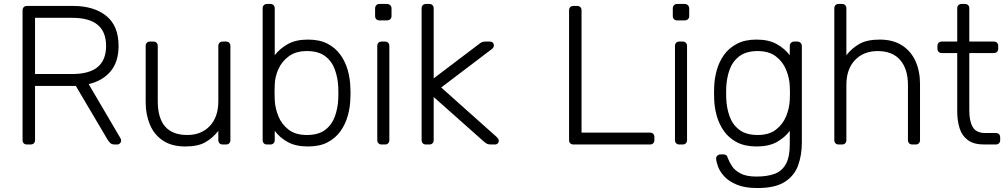

<svg xmlns="http://www.w3.org/2000/svg" viewBox="-20 -730 5095 970"><path d="M116 0Q106 0 100 -6Q94 -12 94 -22V-677Q94 -688 100 -694Q106 -700 116 -700H349Q454 -700 516.5 -650Q579 -600 579 -498Q579 -418 539 -370Q499 -322 428 -305L589 -31Q592 -25 592 -20Q592 -12 586 -6Q580 0 572 0H560Q544 0 536 -8.5Q528 -17 522 -27L363 -296H157V-22Q157 -12 151 -6Q145 0 134 0ZM157 -356H344Q431 -356 473.5 -391.5Q516 -427 516 -498Q516 -569 473.5 -604.5Q431 -640 344 -640H157Z M916 10Q848 10 803.5 -19.5Q759 -49 737.5 -100Q716 -151 716 -214V-498Q716 -508 722 -514Q728 -520 738 -520H755Q765 -520 771 -514Q777 -508 777 -498V-219Q777 -48 926 -48Q997 -48 1040 -93.5Q1083 -139 1083 -219V-498Q1083 -508 1089 -514Q1095 -520 1105 -520H1122Q1132 -520 1138 -514Q1144 -508 1144 -498V-22Q1144 -12 1138 -6Q1132 0 1122 0H1105Q1095 0 1089 -6Q1083 -12 1083 -22V-69Q1056 -34 1018.5 -12Q981 10 916 10Z M1536 10Q1474 10 1433.5 -12.5Q1393 -35 1368 -69V-22Q1368 -12 1362 -6Q1356 0 1346 0H1329Q1319 0 1313 -6Q1307 -12 1307 -22V-688Q1307 -698 1313 -704Q1319 -710 1329 -710H1346Q1356 -710 1362 -704Q1368 -698 1368 -688V-451Q1393 -484 1433.5 -507Q1474 -530 1536 -530Q1595 -530 1635 -509Q1675 -488 1700 -453Q1725 -418 1737 -375Q1749 -332 1750 -288Q1751 -273 1751 -260Q1751 -247 1750 -232Q1749 -188 1737 -145Q1725 -102 1700 -67Q1675 -32 1635 -11Q1595 10 1536 10ZM1530 -48Q1589 -48 1623 -74Q1657 -100 1672 -142Q1687 -184 1689 -232Q1690 -260 1689 -288Q1687 -336 1672 -378Q1657 -420 1623 -446Q1589 -472 1530 -472Q1475 -472 1439.5 -446Q1404 -420 1386.5 -381Q1369 -342 1368 -302Q1367 -287 1367 -263Q1367 -239 1368 -224Q1370 -183 1386.5 -142.5Q1403 -102 1438 -75Q1473 -48 1530 -48Z M1908 0Q1898 0 1892 -6Q1886 -12 1886 -22V-498Q1886 -508 1892 -514Q1898 -520 1908 -520H1925Q1935 -520 1941 -514Q1947 -508 1947 -498V-22Q1947 -12 1941 -6Q1935 0 1925 0ZM1897 -627Q1887 -627 1881 -633Q1875 -639 1875 -649V-687Q1875 -697 1881 -703.5Q1887 -710 1897 -710H1935Q1945 -710 1951.5 -703.5Q1958 -697 1958 -687V-649Q1958 -639 1951.5 -633Q1945 -627 1935 -627Z M2132 0Q2122 0 2116 -6Q2110 -12 2110 -22V-688Q2110 -698 2116 -704Q2122 -710 2132 -710H2149Q2159 -710 2165 -704Q2171 -698 2171 -688V-334L2394 -503Q2408 -514 2414.5 -517Q2421 -520 2436 -520H2455Q2464 -520 2469.5 -514.5Q2475 -509 2475 -500Q2475 -496 2472.5 -490.5Q2470 -485 2462 -480L2209 -288L2487 -40Q2500 -28 2500 -20Q2500 -11 2494.5 -5.5Q2489 0 2480 0H2464Q2449 0 2442.5 -2.5Q2436 -5 2422 -17L2171 -240V-22Q2171 -12 2165 -6Q2159 0 2149 0Z M2877 0Q2867 0 2861 -6Q2855 -12 2855 -22V-678Q2855 -688 2861 -694Q2867 -700 2877 -700H2896Q2906 -700 2912 -694Q2918 -688 2918 -678V-60H3263Q3274 -60 3280 -54Q3286 -48 3286 -37V-22Q3286 -12 3280 -6Q3274 0 3263 0Z M3412 0Q3402 0 3396 -6Q3390 -12 3390 -22V-498Q3390 -508 3396 -514Q3402 -520 3412 -520H3429Q3439 -520 3445 -514Q3451 -508 3451 -498V-22Q3451 -12 3445 -6Q3439 0 3429 0ZM3401 -627Q3391 -627 3385 -633Q3379 -639 3379 -649V-687Q3379 -697 3385 -703.5Q3391 -710 3401 -710H3439Q3449 -710 3455.5 -703.5Q3462 -697 3462 -687V-649Q3462 -639 3455.5 -633Q3449 -627 3439 -627Z M3807 220Q3743 220 3702.5 203Q3662 186 3639.5 161.5Q3617 137 3608 112.5Q3599 88 3598 73Q3597 63 3604 56.5Q3611 50 3620 50H3634Q3642 50 3648 53.5Q3654 57 3658 71Q3664 87 3677.5 108.5Q3691 130 3720.5 146Q3750 162 3802 162Q3857 162 3894 148Q3931 134 3950.5 98.5Q3970 63 3970 0V-69Q3945 -35 3904.5 -12.5Q3864 10 3802 10Q3744 10 3703.5 -11Q3663 -32 3638 -67Q3613 -102 3601 -145Q3589 -188 3588 -232Q3587 -260 3588 -288Q3589 -332 3601 -375Q3613 -418 3638 -453Q3663 -488 3703.5 -509Q3744 -530 3802 -530Q3864 -530 3904.5 -507Q3945 -484 3970 -451V-497Q3970 -507 3976 -513.5Q3982 -520 3992 -520H4008Q4018 -520 4024.5 -513.5Q4031 -507 4031 -497V-10Q4031 54 4012 106Q3993 158 3944.5 189Q3896 220 3807 220ZM3808 -48Q3865 -48 3900 -75Q3935 -102 3951.5 -142.5Q3968 -183 3970 -224Q3971 -239 3971 -260Q3971 -281 3970 -296Q3968 -337 3951.5 -377.5Q3935 -418 3900 -445Q3865 -472 3808 -472Q3750 -472 3715.5 -446Q3681 -420 3666 -378Q3651 -336 3649 -288Q3648 -260 3649 -232Q3651 -184 3666 -142Q3681 -100 3715.5 -74Q3750 -48 3808 -48Z M4217 0Q4207 0 4201 -6Q4195 -12 4195 -22V-688Q4195 -698 4201 -704Q4207 -710 4217 -710H4234Q4244 -710 4250 -704Q4256 -698 4256 -688V-451Q4283 -486 4321.5 -508Q4360 -530 4424 -530Q4492 -530 4537.5 -500.5Q4583 -471 4605.5 -420.5Q4628 -370 4628 -306V-22Q4628 -12 4622 -6Q4616 0 4606 0H4589Q4579 0 4573 -6Q4567 -12 4567 -22V-301Q4567 -381 4528 -426.5Q4489 -472 4414 -472Q4343 -472 4299.5 -426.5Q4256 -381 4256 -301V-22Q4256 -12 4250 -6Q4244 0 4234 0Z M4952 0Q4900 0 4870 -22Q4840 -44 4828 -82Q4816 -120 4816 -167V-462H4738Q4728 -462 4722 -468Q4716 -474 4716 -484V-498Q4716 -508 4722 -514Q4728 -520 4738 -520H4816V-688Q4816 -698 4822 -704Q4828 -710 4838 -710H4855Q4865 -710 4871 -704Q4877 -698 4877 -688V-520H5001Q5011 -520 5017 -514Q5023 -508 5023 -498V-484Q5023 -474 5017 -468Q5011 -462 5001 -462H4877V-171Q4877 -118 4894.5 -88Q4912 -58 4957 -58H5011Q5021 -58 5027 -52Q5033 -46 5033 -36V-22Q5033 -12 5027 -6Q5021 0 5011 0Z"/></svg>

Font: Rubik Light
Style: Regular
Weight: 300
Designer: Hubert and Fischer
Foundry: Hubert and Fischer
Version: Version 2.300;gftools[0.9.30]